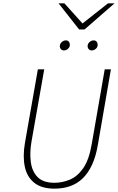

<svg xmlns="http://www.w3.org/2000/svg" viewBox="-20 -1114 704 1146"><path d="M305 12Q228.5 12 184.8 -22.8Q141 -57.5 128 -119.2Q115 -181 129 -262L206 -700H244L168 -269Q156.5 -202 164 -146Q171.5 -90 205 -56.5Q238.5 -23 305 -23Q352 -23 397 -41.8Q442 -60.5 476.5 -109.8Q511 -159 527 -251L605 -700H642L564 -249Q552 -179 528.8 -129.2Q505.5 -79.5 472.5 -48.2Q439.5 -17 397.5 -2.5Q355.5 12 305 12ZM527 -813Q516.5 -813 509.8 -820.5Q503 -828 503 -839Q503 -852.5 514.2 -862.8Q525.5 -873 539 -873Q550.5 -873 556.8 -865.2Q563 -857.5 563 -846Q563 -837 558 -829.5Q553 -822 544.8 -817.5Q536.5 -813 527 -813ZM361 -813Q350.5 -813 343.8 -820.5Q337 -828 337 -839Q337 -848 342.2 -855.8Q347.5 -863.5 355.8 -868.2Q364 -873 373 -873Q384.5 -873 390.8 -865.2Q397 -857.5 397 -846Q397 -833.5 386.2 -823.2Q375.5 -813 361 -813ZM452.5 -938 329.5 -1094H364.5L472.5 -974L624.5 -1094H663.5L484.5 -938Z"/></svg>

Font: Overpass Thin
Style: Italic
Weight: 250
Italic angle: -10°
Designer: Delve Withrington, Dave Bailey, Thomas Jockin
Foundry: Delve Fonts LLC
Version: Version 4.000